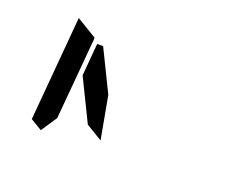

<svg xmlns="http://www.w3.org/2000/svg" viewBox="-84 -1112 984 785"><g transform="rotate(20 408.0 -719.0)"><path d="M234 -746 246 -887H272L360 -707L394 -521L323 -564ZM139 -959Q139 -959 139 -961L228 -907L227 -905V-895L226 -887L217 -782L199 -578L196 -546L150 -477L100 -507Z"/></g></svg>

Font: DSEG14 Modern
Style: Italic
Weight: 400
Italic angle: -5°
Designer: Keshikan(Twitter:@keshinomi_88pro)
Version: Version 0.46